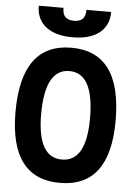

<svg xmlns="http://www.w3.org/2000/svg" viewBox="-61 -953 707 1009"><g transform="rotate(5 293.0 -449.0)"><path d="M293 9.8Q28.8 9.8 28.8 -341.8Q28.8 -703.1 293 -703.1Q557.1 -703.1 557.1 -341.8Q557.1 9.8 293 9.8ZM293 -113.3Q421.9 -113.3 421.9 -341.8Q421.9 -580.1 293 -580.1Q164.1 -580.1 164.1 -341.8Q164.1 -113.3 293 -113.3ZM293 -758.3Q202.1 -758.3 152.1 -797.6Q102.1 -836.9 102.1 -908.2H232.4Q232.4 -873.5 248.5 -859.4Q264.6 -845.2 293 -845.2Q321.8 -845.2 337.6 -859.4Q353.5 -873.5 353.5 -908.2H483.9Q483.9 -836.9 433.8 -797.6Q383.8 -758.3 293 -758.3Z"/></g></svg>

Font: Cascadia Mono
Style: Bold
Weight: 700
Monospace: yes
Designer: Aaron Bell
Foundry: Saja Typeworks
Version: Version 2404.023; ttfautohint (v1.8.4)